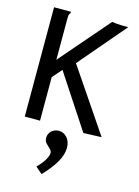

<svg xmlns="http://www.w3.org/2000/svg" viewBox="-134 -702 767 1057"><g transform="rotate(15 250.0 -173.0)"><path d="M174 -302 127 -248V0H40V-623H136V-615Q130 -609 128.5 -602Q127 -595 127 -578V-347L370 -628Q382 -626 398.5 -624.5Q415 -623 429 -623H463L236 -357L478 0L375 4ZM211 282 173 249Q198 225 213.5 199.5Q229 174 229 157Q229 145 218 135Q207 125 195.5 113Q184 101 184 83Q184 58 201 42.5Q218 27 243 27Q270 27 289.5 49Q309 71 309 107Q309 181 211 282Z"/></g></svg>

Font: Inconsolata Medium
Style: Regular
Weight: 500
Monospace: yes
Designer: Raph Levien, Cyreal, Brenton Simpson
Foundry: Raph Levien, Cyreal, Google
Version: Version 3.001; ttfautohint (v1.8.2.53-6de2)